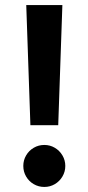

<svg xmlns="http://www.w3.org/2000/svg" viewBox="-20 -740 354 768"><path d="M85 -719.7H229.5L212.9 -239.3H101.6ZM73.2 -76.2Q73.2 -99.1 84.5 -118.4Q95.7 -137.7 115 -148.9Q134.3 -160.2 157.2 -160.2Q180.2 -160.2 199.2 -148.9Q218.3 -137.7 229.7 -118.4Q241.2 -99.1 241.2 -76.2Q241.2 -53.2 229.7 -33.9Q218.3 -14.6 199.2 -3.4Q180.2 7.8 157.2 7.8Q134.3 7.8 115 -3.4Q95.7 -14.6 84.5 -33.9Q73.2 -53.2 73.2 -76.2Z"/></svg>

Font: Reddit Sans Chocolate
Style: Bold
Weight: 700
Designer: Stephen Hutchings
Foundry: Reddit
Version: Version 1.011